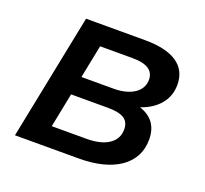

<svg xmlns="http://www.w3.org/2000/svg" viewBox="-98 -647 814 763"><g transform="rotate(20 309.0 -266.0)"><path d="M36 0 143 -532H393Q481.5 -532 527.8 -500.8Q574 -469.5 574 -409Q574 -361.5 545.2 -326.8Q516.5 -292 465 -274.5Q543 -249 543 -166Q543 -127 526.8 -96.2Q510.5 -65.5 479.8 -44Q449 -22.5 405 -11.2Q361 0 305 0ZM161 -84H308Q368.5 -84 402.2 -106.8Q436 -129.5 436 -170Q436 -201 414.5 -215Q393 -229 346 -229H190ZM205 -308H342Q368.5 -308 390.5 -313.8Q412.5 -319.5 428.2 -330Q444 -340.5 452.5 -355.5Q461 -370.5 461 -389Q461 -448 371 -448H233Z"/></g></svg>

Font: Argentum Sans
Style: Italic
Weight: 400
Italic angle: -11.3099°
Designer: Julieta Ulanovsky, Owen Earl, Rasmus Andersson, Cristiano Sobral
Foundry: The Argentum Sans Project Authors
Version: Version 3.131; ttfautohint (v1.8.4.7-5d5b-dirty)